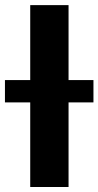

<svg xmlns="http://www.w3.org/2000/svg" viewBox="-74 -748 394 768"><path d="M46.9 -727.5H200.2V-427.7H299.8V-338.4H200.2V0H46.9V-338.4H-54.2V-427.7H46.9Z"/></svg>

Font: Inter Tight Stencil
Style: Bold
Weight: 700
Designer: Rasmus Andersson
Foundry: rsms
Version: Version 3.004;Glyphs 3.1.2 (3151)